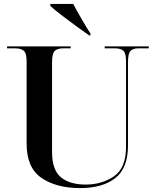

<svg xmlns="http://www.w3.org/2000/svg" viewBox="-20 -951 805 981"><path d="M389 10Q504 10 569 -41Q634 -92 634 -208V-634Q634 -679 647.5 -691.5Q661 -704 685 -704H740V-714H515V-704H568Q596 -704 610 -692Q624 -680 624 -637V-202Q624 -92 562 -50Q500 -8 418 -8Q336 -8 291 -45.5Q246 -83 246 -174V-635Q246 -678 260 -691Q274 -704 302 -704H341V-714H16V-704H59Q86 -704 101 -692Q116 -680 116 -636V-217Q116 -94 192 -42Q268 10 389 10ZM436 -770H442V-780Q427 -802 399.5 -849.5Q372 -897 354 -931H237V-921Q256 -903 292.5 -875Q329 -847 368.5 -818Q408 -789 436 -770Z"/></svg>

Font: Noto Serif Display Semi
Style: Regular
Weight: 600
Designer: Monotype Design Team
Foundry: Monotype Imaging Inc.
Version: Version 1.900